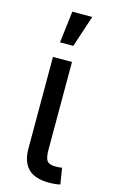

<svg xmlns="http://www.w3.org/2000/svg" viewBox="-117 -795 495 843"><g transform="rotate(15 130.0 -374.0)"><path d="M197.8 2.4Q132.8 2.4 102.3 -28.3Q71.8 -59.1 71.8 -119.6V-535.6H158.2V-137.2Q158.2 -101.1 167.7 -87.4Q177.2 -73.7 206.1 -73.7Q216.8 -73.7 223.6 -74.2Q230.5 -74.7 236.3 -76.2L248 -2.9Q238.3 -0.5 224.9 1Q211.4 2.4 197.8 2.4ZM85 -605.5 102.5 -749.5H192.9L145.5 -605.5Z"/></g></svg>

Font: Inter 20pt
Style: Regular
Weight: 400
Version: Version 4.001;git-66647c0bb